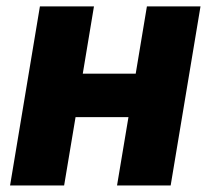

<svg xmlns="http://www.w3.org/2000/svg" viewBox="-20 -565 636 585"><path d="M266.3 -545.5 232.2 -340.6H393.5L427.6 -545.5H590.9L500 0H336.6L371.4 -208.1H210.2L175.4 0H10.7L101.6 -545.5Z"/></svg>

Font: Inter UI Extra Bold
Style: Italic
Weight: 800
Italic angle: 9.39999°
Designer: Rasmus Andersson
Foundry: rsms
Version: 3.2;8d6f07862